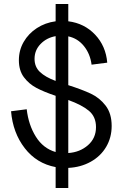

<svg xmlns="http://www.w3.org/2000/svg" viewBox="-20 -820 620 956"><path d="M35 -266 113 -276Q122 -198 158.5 -139.5Q195 -81 257 -63V-343Q200 -362 162 -382Q124 -402 99 -435.5Q74 -469 74 -520Q74 -570 98 -611.5Q122 -653 163.5 -680Q205 -707 257 -714V-800H320V-714Q400 -704 453.5 -647.5Q507 -591 514 -508L436 -498Q429 -552 398 -590.5Q367 -629 320 -639V-396Q389 -374 432.5 -353.5Q476 -333 506 -294Q536 -255 536 -193Q536 -135 508.5 -88.5Q481 -42 431.5 -14.5Q382 13 320 16V116H257V12Q162 -6 103 -82.5Q44 -159 35 -266ZM257 -417V-640Q212 -632 182 -601Q152 -570 152 -527Q152 -487 179 -461.5Q206 -436 257 -417ZM458 -187Q458 -239 422.5 -268.5Q387 -298 320 -322V-58Q378 -62 418 -97Q458 -132 458 -187Z"/></svg>

Font: MedMera Sans
Style: Regular
Weight: 400
Designer: Kasper Nordkvist
Foundry: UNCUT.wtf
Version: Version 1.300